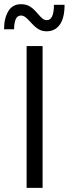

<svg xmlns="http://www.w3.org/2000/svg" viewBox="-26 -914 334 934"><path d="M0 0ZM0 0ZM181.2 0H103.5V-689.9H181.2ZM200.7 -761.7Q177.2 -761.7 159.4 -773.2Q141.6 -784.7 121.6 -807.6Q106.9 -823.7 96.9 -831.1Q86.9 -838.4 76.2 -838.4Q57.6 -838.4 50 -819.3Q42.5 -800.3 42.5 -771.5H-6.3Q-6.3 -824.7 14.2 -859.1Q34.7 -893.6 76.2 -893.6Q103.5 -893.6 122.1 -880.9Q140.6 -868.2 158.7 -846.2Q171.9 -830.6 181.4 -823.2Q190.9 -815.9 201.7 -815.9Q236.3 -815.9 236.3 -890.6H288.1Q288.1 -826.7 264.9 -794.2Q241.7 -761.7 200.7 -761.7Z"/></svg>

Font: Acari Sans
Style: Regular
Weight: 400
Designer: Alfredo Marco Pradil and Stefan Peev
Foundry: Hanken Design Co.
Version: Version 1.045;February 4, 2021;FontCreator 13.0.0.2655 64-bi